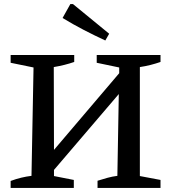

<svg xmlns="http://www.w3.org/2000/svg" viewBox="-20 -919 841 939"><path d="M32 0V-34Q59 -44 84 -50Q109 -56 134 -59L144 -589L32 -612V-650H343V-616Q297 -600 243 -591L244 -186L563 -561V-589L453 -612V-650H765V-616Q742 -608 716.5 -601.5Q691 -595 664 -591V-58L765 -39V0H457V-35Q482 -43 506 -49.5Q530 -56 554 -59L561 -459L244 -88V-58L341 -39V0ZM495 -721Q441 -746 389 -773Q337 -800 286 -831L324 -899H337L514 -754Z"/></svg>

Font: Piazzolla SC Medium
Style: Regular
Weight: 500
Designer: Juan Pablo del Peral
Foundry: Huerta Tipografica
Version: Version 1.330